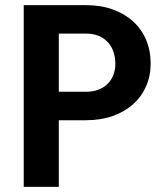

<svg xmlns="http://www.w3.org/2000/svg" viewBox="-20 -731 640 751"><path d="M210 -260.7V0H72.8V-710.9H315.9Q374 -710.9 420.9 -694.1Q467.8 -677.2 500.7 -647.2Q533.7 -617.2 551.5 -575.2Q569.3 -533.2 569.3 -481.9Q569.3 -434.1 551.5 -393.6Q533.7 -353 500.7 -323.5Q467.8 -293.9 420.9 -277.3Q374 -260.7 315.9 -260.7ZM210 -372.1H315.9Q345.2 -372.1 366.7 -380.9Q388.2 -389.6 402.6 -404.8Q417 -419.9 424.1 -439.7Q431.2 -459.5 431.2 -481Q431.2 -505.9 424.1 -527.3Q417 -548.8 402.6 -564.9Q388.2 -581.1 366.7 -590.3Q345.2 -599.6 315.9 -599.6H210Z"/></svg>

Font: TypoPRO Roboto Mono
Style: Bold
Weight: 700
Designer: Google
Version: Version 2.000986; 2015; ttfautohint (v1.3)